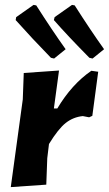

<svg xmlns="http://www.w3.org/2000/svg" viewBox="-20 -760 445 784"><path d="M358 -521 345 -524Q256 -614 200 -678L203 -690L274 -740L285 -738Q350 -636 405 -559ZM201 -521 188 -524Q110 -604 44 -678L46 -690L117 -740L128 -738Q193 -636 248 -559ZM221 -472 200 -317H214Q273 -416 353 -471L381 -467L357 -287L344 -281L318 -286Q279 -282 248.5 -258Q218 -234 180 -172L173 -114L169 -6L24 4L73 -354L77 -462Z"/></svg>

Font: Alegreya Sans ExtraBold
Style: Italic
Weight: 800
Italic angle: -7°
Designer: Juan Pablo del Peral
Foundry: Huerta Tipografica
Version: Version 2.007